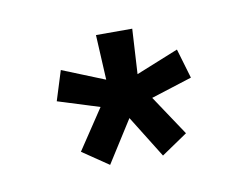

<svg xmlns="http://www.w3.org/2000/svg" viewBox="-39 -767 416 318"><g transform="rotate(-10 168.5 -608.0)"><path d="M80.1 -529.8 125 -597.2 55.2 -619.1 70.8 -668.9 142.1 -640.1 138.2 -715.8H199.2L194.8 -640.1L266.1 -668.9L280.8 -619.1L211.9 -597.2L256.8 -529.8L212.9 -500L168.9 -570.8L124 -500Z"/></g></svg>

Font: Rawline SemiBold
Style: Regular
Weight: 600
Designer: Matt McInerney, Pablo Impallari, Rodrigo Fuenzalida
Foundry: Matt McInerney, Pablo Impallari, Rodrigo Fuenzalida
Version: Version 4.020;PS 004.020;hotconv 1.0.88;makeotf.lib2.5.64775